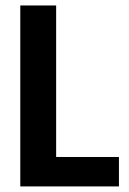

<svg xmlns="http://www.w3.org/2000/svg" viewBox="-20 -668 463 688"><path d="M181.2 -105.5H406.2V0H52.7V-648.4H181.2Z"/></svg>

Font: Carlito
Style: Bold
Weight: 700
Designer: Lukasz Dziedzic
Foundry: tyPoland Lukasz Dziedzic
Version: Version 1.104